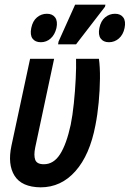

<svg xmlns="http://www.w3.org/2000/svg" viewBox="-20 -794 556 823"><path d="M154 9Q73 8 42.5 -40.5Q12 -89 29 -169L109 -542H212L131 -162Q124 -128 131 -109Q138 -90 168 -90Q210 -90 237.5 -133Q265 -176 283 -259Q291 -298 296.5 -351Q302 -404 304.5 -455.5Q307 -507 306 -542H404Q409 -507 408.5 -457.5Q408 -408 403 -355Q398 -302 389 -257Q365 -130 303.5 -60.5Q242 9 154 9ZM229 -604 231 -616 302 -774H432L430 -765L306 -604ZM155 -613Q131 -613 119.5 -628.5Q108 -644 114 -674Q120 -704 138.5 -719.5Q157 -735 181 -735Q205 -735 216.5 -719Q228 -703 222 -674Q215 -645 197 -629Q179 -613 155 -613ZM447 -613Q423 -613 411.5 -629Q400 -645 406 -674Q412 -704 430.5 -719.5Q449 -735 473 -735Q497 -735 508.5 -719Q520 -703 514 -674Q508 -645 489.5 -629Q471 -613 447 -613Z"/></svg>

Font: Noto Sans ExtraCondensed SemiBold
Style: Italic
Weight: 600
Width: 2
Italic angle: -12°
Designer: Monotype Design Team
Foundry: Monotype Imaging Inc.
Version: Version 2.013; ttfautohint (v1.8.4.7-5d5b)